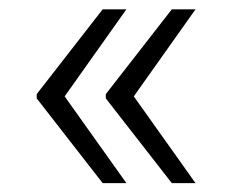

<svg xmlns="http://www.w3.org/2000/svg" viewBox="-20 -472 496 419"><path d="M60.1 -72.3ZM121.1 -261.7 255.9 -72.3H204.1L60.1 -257.3V-263.7V-266.6L204.1 -451.7H255.9ZM272 -261.7 406.7 -72.3H355L210.9 -257.3V-263.7V-266.6L355 -451.7H406.7Z"/></svg>

Font: Heebo Light
Style: Regular
Weight: 300
Designer: Oded Ezer
Foundry: Meir Sadan
Version: Version 2.001; ttfautohint (v1.5.14-ce02) -l 8 -r 50 -G 200 